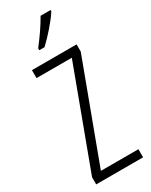

<svg xmlns="http://www.w3.org/2000/svg" viewBox="-241 -996 824 1046"><g transform="rotate(-30 171.0 -473.5)"><path d="M287 -939V-947H224C196 -898 165 -853 124 -800V-788H157C197 -825 258 -893 287 -939ZM322 0V-51H86L316 -669V-714H35V-664H257L27 -45V0Z"/></g></svg>

Font: Noto Sans Gujarati ExtraCondensed Light
Style: Regular
Weight: 300
Width: 2
Designer: Jelle Bosma - Monotype Design Team, Universal Thirst
Foundry: Monotype Imaging Inc.
Version: Version 2.106